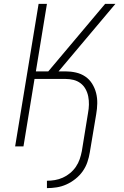

<svg xmlns="http://www.w3.org/2000/svg" viewBox="-20 -755 640 990"><path d="M222 215V177Q242 177 263 173.5Q284 170 304 161Q324 152 341.5 137.5Q359 123 371.5 104.5Q384 86 391 65.5Q398 45 402 24L434 -173Q438 -194 438.5 -215.5Q439 -237 435 -257.5Q431 -278 421 -296Q411 -314 395 -326Q379 -338 359 -343Q339 -348 317 -348H158L101 0H58L179 -735H222L165 -387H229L522 -735H575L282 -387H317Q345 -387 371.5 -381Q398 -375 419.5 -360.5Q441 -346 455 -323.5Q469 -301 475.5 -275.5Q482 -250 481.5 -222Q481 -194 476 -166L443 31Q439 56 430.5 81Q422 106 406.5 128Q391 150 369 167.5Q347 185 322.5 196Q298 207 272.5 211Q247 215 222 215Z"/></svg>

Font: Iosevka SS04 XLt Ex
Style: Italic
Weight: 200
Width: 7
Italic angle: -9°
Monospace: yes
Designer: Belleve Invis
Foundry: Belleve Invis
Version: Version 19.0.0; ttfautohint (v1.8.4)